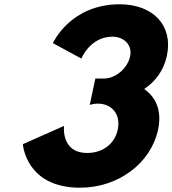

<svg xmlns="http://www.w3.org/2000/svg" viewBox="-20 -860 804 895"><path d="M359.3 -587C359.3 -587 400 -689 504 -689C557 -689 597.9 -651 586.6 -598C573.9 -538 515.5 -494 465.5 -494H424.5L398.4 -371C398.4 -371 415.6 -377 435.6 -377C501.6 -377 544 -327 528.9 -256C514 -186 455.7 -147 386.7 -147C262.7 -147 278.5 -273 278.5 -273L86.5 -188C86.5 -188 99.3 15 353.3 15C530.3 15 683.3 -98 716.9 -256C735.4 -343 707.8 -406 652.1 -445C704.5 -480 743.6 -532 758 -600C787.8 -740 695 -840 538 -840C307 -840 226.6 -659 226.6 -659Z"/></svg>

Font: Hussar Nova
Style: 76
Weight: 700
Foundry: Cannot Into Space Fonts
Version: Version 0.99